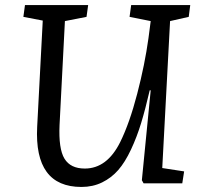

<svg xmlns="http://www.w3.org/2000/svg" viewBox="-20 -720 798 754"><path d="M617.2 -60.1 703.1 -46.9 695.8 0H543.9L537.1 -12.2L571.8 -365.2H567.9Q550.8 -291 534.2 -236.6Q517.6 -182.1 494.4 -132.6Q471.2 -83 444.3 -52.2Q417.5 -21.5 381.1 -3.7Q344.7 14.2 299.8 14.2Q113.8 14.2 126 -222.2L147.9 -639.2L71.8 -653.8L78.1 -700.2H326.2L319.8 -653.8L234.9 -637.2L213.9 -230Q209.5 -135.7 233.2 -96.9Q256.8 -58.1 313 -58.1Q400.4 -58.1 452.1 -162.1Q488.8 -236.3 518.8 -351.6Q548.8 -466.8 563 -569.8L571.8 -637.2L488.8 -653.8L495.1 -700.2H727.1L721.2 -653.8L647.9 -637.2Z"/></svg>

Font: Literata Book
Style: Italic
Weight: 400
Italic angle: -3°
Designer: Latin by Veronika Burian and Jose Scaglione. Greek by Irene Vlachou. Cyrillic by Vera Evstafieva
Foundry: TypeTogether
Version: Version 1.003;PS 001.003;hotconv 1.0.88;makeotf.lib2.5.64775